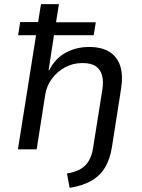

<svg xmlns="http://www.w3.org/2000/svg" viewBox="-20 -725 691 932"><path d="M318 187 305 117Q343 111 368.5 97Q394 83 410 57.5Q426 32 432 -8L477 -291Q483 -330 475.5 -358.5Q468 -387 445.5 -403Q423 -419 380 -419Q334 -419 295.5 -398Q257 -377 232 -343Q207 -309 200 -268L158 0H67L155 -554H68L78 -618H165L179 -705H266L252 -617H445L435 -554H242L216 -384H219Q248 -442 299.5 -469.5Q351 -497 412 -497Q473 -497 511 -473.5Q549 -450 563.5 -405Q578 -360 568 -296L523 -9Q514 48 489.5 88.5Q465 129 422.5 153Q380 177 318 187Z"/></svg>

Font: Nunito Sans 7pt
Style: Italic
Weight: 400
Italic angle: -9°
Designer: Vernon Adams
Foundry: Vernon Adams
Version: Version 3.101;gftools[0.9.27]